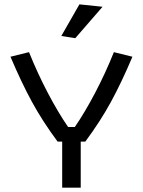

<svg xmlns="http://www.w3.org/2000/svg" viewBox="-20 -860 655 880"><path d="M261 -695 344 -840 450 -829 325 -685ZM265 -211H244Q175 -304 126.5 -393Q78 -482 28 -600L113 -621Q152 -524 199 -434.5Q246 -345 292 -278H323Q369 -345 416 -434.5Q463 -524 502 -621L587 -600Q537 -482 488.5 -393Q440 -304 371 -211H350V0H265Z"/></svg>

Font: Athiti Medium
Style: Regular
Weight: 500
Designer: CadsonDemak Team
Foundry: CadsonDemak
Version: Version 1.032